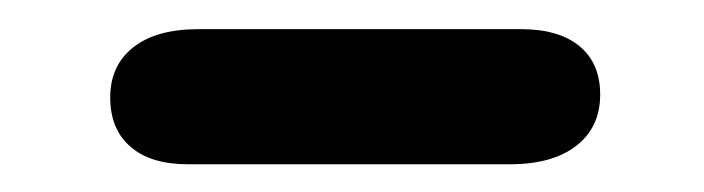

<svg xmlns="http://www.w3.org/2000/svg" viewBox="-20 -376 495 135"><path d="M112 -260.5Q86 -260.5 71.8 -272.8Q57.5 -285 57.5 -307.5Q57.5 -330 73.8 -342.8Q90 -355.5 119.5 -355.5H346.5Q373 -355.5 387.5 -343.5Q402 -331.5 402 -309.5Q402 -286.5 385.2 -273.5Q368.5 -260.5 338.5 -260.5Z"/></svg>

Font: Edu SA Hand Medium
Style: Regular
Weight: 500
Designer: Tina and Corey Anderson, Eben Sorkin, Mirko Velimirovic
Foundry: Google for Education
Version: Version 2.000